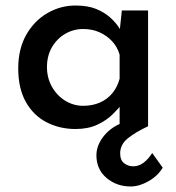

<svg xmlns="http://www.w3.org/2000/svg" viewBox="-20 -457 637 695"><path d="M253 10Q196 10 148.5 -14.5Q101 -39 73.5 -88Q46 -137 46 -209Q46 -280 75 -331Q104 -382 151.5 -409.5Q199 -437 253 -437Q297 -437 327 -425Q357 -413 378.5 -394Q400 -375 414 -352L421 -419H516V0Q471 21 443 43.5Q415 66 415 98Q415 123 429.5 134Q444 145 462 145Q482 145 499 132.5Q516 120 531 97L569 150Q551 180 517.5 199Q484 218 453 218Q402 218 365.5 187Q329 156 329 105Q329 71 353 39Q377 7 417 -10L426 5L413 18V-105L421 -80Q409 -64 387 -42.5Q365 -21 332 -5.5Q299 10 253 10ZM281 -74Q315 -74 342 -86Q369 -98 387 -120Q405 -142 413 -172V-259Q405 -287 386 -307.5Q367 -328 340.5 -340Q314 -352 281 -352Q246 -352 216 -334.5Q186 -317 168 -286Q150 -255 150 -214Q150 -175 168 -143Q186 -111 216 -92.5Q246 -74 281 -74Z"/></svg>

Font: Josefin Sans Thin Medium
Style: Regular
Weight: 500
Version: Version 2.000